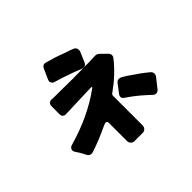

<svg xmlns="http://www.w3.org/2000/svg" viewBox="-177 -1065 1355 1355"><g transform="rotate(-45 500.0 -388.0)"><path d="M584 -591Q573 -591 567 -593Q539 -605 494.5 -621Q450 -637 431 -643Q387 -657 380 -659Q373 -661 363 -664Q350 -667 343 -680Q339 -686 339 -693.5Q339 -701 343 -709L376 -783Q386 -806 405 -806Q409 -806 414 -805L448 -795Q485 -785 513.5 -775Q542 -765 562 -757Q599 -745 624 -735Q638 -729 643 -715Q645 -709 645 -701Q645 -694 642 -686L610 -611Q600 -591 584 -591ZM258 -592 277 -591Q284 -591 305.5 -590.5Q327 -590 374 -590L471 -589L569 -590Q652 -590 695 -593Q713 -593 725 -583L771 -538Q784 -525 784 -512Q784 -499 774 -487Q702 -396 595 -320Q586 -314 586 -303V-9Q586 8 575.5 19Q565 30 548 30H468Q451 30 440.5 19Q430 8 430 -9V-185Q430 -196 426.5 -201.5Q423 -207 415.5 -207Q408 -207 380 -194Q295 -153 206 -124Q198 -121 190 -121Q168 -121 157 -145Q152 -154 148.5 -162Q145 -170 135 -186Q125 -202 117.5 -212.5Q110 -223 110 -233Q110 -238 112 -244Q118 -259 138 -264Q356 -326 516 -442Q525 -449 527 -453Q522 -455 511 -455Q437 -453 365 -450L285 -447Q278 -447 272 -447L256 -446Q245 -446 236 -454Q227 -462 227 -477V-557Q227 -574 236.5 -583Q246 -592 258 -592ZM839 -112Q828 -99 814 -99Q800 -99 791 -108Q783 -116 757 -139Q727 -167 688 -197Q647 -228 633 -236Q617 -247 617 -262Q617 -272 625 -282L672 -344Q685 -359 697.5 -359Q710 -359 717.5 -355Q725 -351 731.5 -347.5Q738 -344 758 -331Q835 -280 881 -242L892 -233Q904 -222 904 -206Q904 -194 896 -184Z"/></g></svg>

Font: Tsunagi Gothic Black
Style: Regular
Weight: 900
Designer: Yoshimichi Ohira
Foundry: Positype
Version: Version 1.001